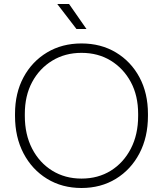

<svg xmlns="http://www.w3.org/2000/svg" viewBox="-20 -928 814 959"><path d="M387 11Q290 11 215 -35Q140 -81 97.5 -162Q55 -243 55 -349V-359Q55 -463 97.5 -542Q140 -621 215 -666Q290 -711 387 -711Q484 -711 559 -666Q634 -621 676.5 -542Q719 -463 719 -359V-349Q719 -243 676.5 -162Q634 -81 559 -35Q484 11 387 11ZM387 -36Q470 -36 533.5 -75.5Q597 -115 633.5 -185.5Q670 -256 670 -349V-359Q670 -450 633.5 -518Q597 -586 533.5 -625Q470 -664 387 -664Q305 -664 241 -625Q177 -586 140.5 -518Q104 -450 104 -359V-349Q104 -256 140.5 -185.5Q177 -115 241 -75.5Q305 -36 387 -36ZM362 -783 266 -908H325L412 -783Z"/></svg>

Font: SUSE Thin ExtraLight
Style: Regular
Weight: 250
Version: Version 1.000